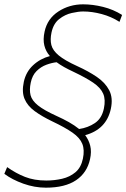

<svg xmlns="http://www.w3.org/2000/svg" viewBox="-31 -745 584 887"><path d="M181 122Q128.5 122 76.8 103.5Q25 85 -11 58L2 27Q42 55.5 84.5 72.2Q127 89 183 89Q220.5 89 256 80.8Q291.5 72.5 317.5 50.8Q343.5 29 352 -12Q360.5 -52.5 349.2 -80.5Q338 -108.5 304 -132.2Q270 -156 211 -184Q162 -207.5 129 -231.8Q96 -256 82.5 -288Q69 -320 79 -367Q89 -413 121.8 -443.5Q154.5 -474 199.5 -486Q180.5 -507.5 173.8 -535Q167 -562.5 175 -599Q188 -659 238.8 -692Q289.5 -725 353 -725Q397.5 -725 445 -713.2Q492.5 -701.5 533 -676L521 -644Q483.5 -668 439 -680Q394.5 -692 353 -692Q331.5 -692 300.5 -685Q269.5 -678 242.8 -657.2Q216 -636.5 207 -595Q200 -562.5 206.2 -537.2Q212.5 -512 240.5 -488.8Q268.5 -465.5 327 -439Q377.5 -416 416.2 -389.8Q455 -363.5 473.5 -328Q492 -292.5 481 -242Q460.5 -147.5 362.5 -120.5Q379.5 -98 386 -71Q392.5 -44 385 -10Q371.5 53 320.5 87.5Q269.5 122 181 122ZM231 -209Q261 -195.5 287.2 -180.8Q313.5 -166 334.5 -149Q375.5 -155 407.5 -176.5Q439.5 -198 449 -244Q457.5 -284.5 445.8 -312Q434 -339.5 400 -362.8Q366 -386 307 -414Q284.5 -424.5 265.2 -435.2Q246 -446 230.5 -457.5Q208 -455 183 -445.8Q158 -436.5 138 -416.8Q118 -397 111 -363Q104 -330 110.2 -305.2Q116.5 -280.5 144.5 -258Q172.5 -235.5 231 -209Z"/></svg>

Font: Commissioner Thin
Style: Italic
Weight: 100
Italic angle: -12°
Designer: Kostas Bartsokas
Foundry: Kostas Bartsokas
Version: Version 1.000; ttfautohint (v1.8.3)